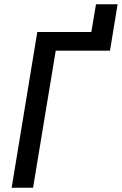

<svg xmlns="http://www.w3.org/2000/svg" viewBox="-20 -886 575 906"><path d="M35 0 156 -735H411L433 -866H535L499 -647H243L136 0Z"/></svg>

Font: Iosevka SS18 Semibold
Style: Italic
Weight: 600
Italic angle: -9°
Monospace: yes
Designer: Belleve Invis
Foundry: Belleve Invis
Version: Version 25.1.1; ttfautohint (v1.8.4)